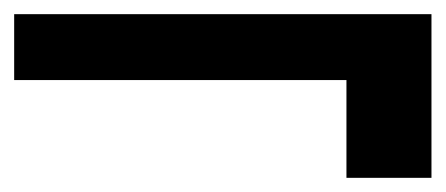

<svg xmlns="http://www.w3.org/2000/svg" viewBox="-29 -456 629 271"><path d="M460 -205V-343H-9V-436H580V-205Z"/></svg>

Font: DM Sans 20pt SemiBold
Style: Regular
Weight: 600
Version: Version 4.004;gftools[0.9.30]